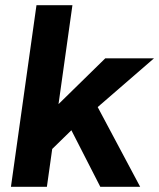

<svg xmlns="http://www.w3.org/2000/svg" viewBox="-20 -717 611 737"><path d="M365 0 254 -217 170 -135 192 -305 384 -493H571L355 -306L518 0ZM22 0 120 -697H258L160 0Z"/></svg>

Font: Hanken Grotesk ExtraBold
Style: Italic
Weight: 800
Italic angle: -8°
Designer: Alfredo Marco Pradil
Foundry: Hanken Design Co.
Version: Version 3.013